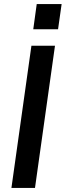

<svg xmlns="http://www.w3.org/2000/svg" viewBox="-20 -921 322 941"><path d="M36 0H151.5L249.5 -697H134ZM143 -777.5H264.5L282 -901H160Z"/></svg>

Font: HK Grotesk SemiBold
Style: Italic
Weight: 600
Italic angle: -16°
Designer: Alfredo Marco Pradil
Foundry: Hanken Design Co.
Version: Version 3.001;FEAKit 1.0